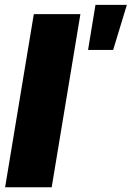

<svg xmlns="http://www.w3.org/2000/svg" viewBox="-20 -787 553 807"><path d="M317.9 -727.5 197.3 0H1.5L122.1 -727.5ZM350.1 -577.1 381.3 -766.6H513.2L455.6 -577.1Z"/></svg>

Font: Inter 24pt Black
Style: Italic
Weight: 900
Italic angle: -9.3988°
Designer: Rasmus Andersson
Foundry: rsms
Version: Version 4.001;git-66647c0bb